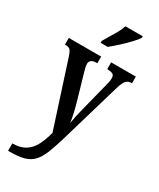

<svg xmlns="http://www.w3.org/2000/svg" viewBox="-246 -843 956 1151"><g transform="rotate(30 232.5 -267.0)"><path d="M24 181Q78 181 112 159.5Q146 138 166.5 99Q187 60 201 6L57 -439Q47 -471 36.5 -480.5Q26 -490 5 -490H1V-536H225V-490H221Q194 -490 183.5 -480.5Q173 -471 173 -457Q173 -445 176.5 -429.5Q180 -414 186 -395L232 -236Q245 -192 252.5 -157Q260 -122 263 -98Q271 -149 286 -205L335 -399Q339 -412 342 -427Q345 -442 345 -455Q345 -475 333.5 -481.5Q322 -488 298 -489L294 -490V-536H465V-490H462Q439 -490 425.5 -476Q412 -462 399 -418L278 -5Q257 67 238.5 113Q220 159 195.5 185Q171 211 133 221.5Q95 232 36 232H24ZM181 -619Q201 -655 225 -693.5Q249 -732 260 -766H380V-756Q370 -739 344 -711.5Q318 -684 287 -655.5Q256 -627 230 -606H181Z"/></g></svg>

Font: Noto Serif Devanagari ExtraCondensed SemiBold
Style: Regular
Weight: 600
Width: 2
Designer: Universal Thirst, Indian Type Foundry and the Monotype Design Team
Foundry: Monotype Imaging Inc.
Version: Version 2.004; ttfautohint (v1.8.4.7-5d5b)